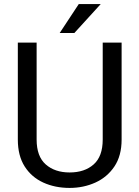

<svg xmlns="http://www.w3.org/2000/svg" viewBox="-20 -922 688 952"><path d="M489.3 -710.9H583V-230Q583 -149.9 547.4 -96.7Q511.7 -43.5 452.9 -16.8Q394 9.8 325.2 9.8Q252.9 9.8 194.6 -16.8Q136.2 -43.5 102.3 -96.7Q68.4 -149.9 68.4 -230V-710.9H161.6V-230Q161.6 -146.5 206.8 -106.7Q252 -66.9 325.2 -66.9Q399.4 -66.9 444.3 -106.7Q489.3 -146.5 489.3 -230ZM275.9 -758.3 370.6 -901.9H479.5L348.6 -758.3Z"/></svg>

Font: Vazirmatn RD UI FD
Style: Regular
Weight: 400
Designer: Saber Rastikerdar
Foundry: Saber Rastikerdar
Version: Version 33.003